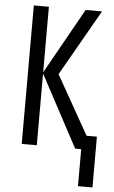

<svg xmlns="http://www.w3.org/2000/svg" viewBox="-60 -754 586 986"><g transform="rotate(5 233.0 -261.5)"><path d="M425.3 -713.9 231 -373.5 401.9 -70.8H455.1V190.9H380.4V0H349.1L151.4 -369.6V0H73.7V-713.9H151.4V-376L340.8 -713.9Z"/></g></svg>

Font: Open Sans Condensed
Style: Regular
Weight: 400
Width: 3
Designer: Monotype Design Team
Foundry: Monotype Imaging Inc.
Version: Version 3.000